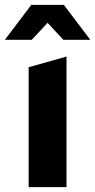

<svg xmlns="http://www.w3.org/2000/svg" viewBox="-46 -771 392 791"><path d="M150 -677 215 -607H326L217 -751H83L-26 -607H85ZM72 0H228V-538L72 -494Z"/></svg>

Font: Talent SemiBold
Style: Bold
Weight: 700
Designer: Mike Powis
Version: Version 1.001;hotconv 1.0.109;makeotfexe 2.5.65596